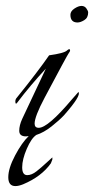

<svg xmlns="http://www.w3.org/2000/svg" viewBox="-20 -458 318 649"><path d="M77 2 68 3Q45 3 45 -16Q45 -34 55 -56Q62 -72 135 -226Q82 -169 39 -112Q33 -103 32 -112.5Q31 -122 37 -128Q108 -216 146 -271Q196 -278 206 -287Q216 -296 217 -288Q217 -284 212.5 -278.5Q208 -273 131 -128Q97 -64 97 -40Q97 -26 111 -26Q142 -26 223 -122L245 -147Q256 -136 196 -68Q180 -51 154 -30.5Q128 -10 103 -2Q86 9 70.5 45Q55 81 55 107.5Q55 134 72 134Q87 134 103.5 121Q120 108 136 93Q152 78 157 74V81L152 94Q120 139 58 165Q43 171 32 171Q8 171 8 141Q8 111 31 67.5Q54 24 77 2ZM242 -382Q218 -382 218 -408Q218 -420 231.5 -429Q245 -438 255.5 -438Q266 -438 272 -429.5Q278 -421 278 -416Q278 -398 265 -390Q252 -382 242 -382Z"/></svg>

Font: Italianno
Style: Regular
Weight: 400
Designer: Robert E. Leuschke
Foundry: Robert E. Leuschke
Version: Version 1.003